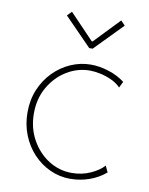

<svg xmlns="http://www.w3.org/2000/svg" viewBox="-84 -801 673 869"><g transform="rotate(10 252.5 -367.0)"><path d="M298.8 5.9Q250 5.9 206.3 -13.9Q162.6 -33.7 128.9 -69.3Q95.2 -105 75.9 -153.1Q56.6 -201.2 56.6 -257.8Q56.6 -315.4 76.9 -363.3Q97.2 -411.1 131.8 -446Q166.5 -481 210.7 -500.2Q254.9 -519.5 302.7 -519.5Q342.3 -519.5 385 -505.9Q427.7 -492.2 459 -467.8L445.3 -439.5Q428.2 -457.5 402.8 -469.2Q377.4 -481 350.6 -486.6Q323.7 -492.2 302.7 -492.2Q246.6 -492.2 197 -462.2Q147.5 -432.1 116.7 -379.2Q85.9 -326.2 85.9 -257.8Q85.9 -190.9 115.5 -137.5Q145 -84 193.8 -52.7Q242.7 -21.5 300.8 -21.5Q347.2 -21.5 386.7 -39.3Q426.3 -57.1 447.3 -81.1L460.9 -51.8Q428.2 -23.9 386 -9Q343.8 5.9 298.8 5.9ZM175.8 -740.2 287.1 -624H291L402.3 -740.2L421.9 -719.7L296.9 -591.8H281.2L156.2 -719.7Z"/></g></svg>

Font: Reddit Sans ExtraLight
Style: Regular
Weight: 250
Designer: Stephen Hutchings
Foundry: Reddit
Version: Version 1.014